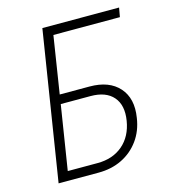

<svg xmlns="http://www.w3.org/2000/svg" viewBox="-109 -820 817 909"><g transform="rotate(-15 300.0 -365.0)"><path d="M66 0 182 -730H558L550 -685H224L180 -405H326Q422 -405 470.5 -350.5Q519 -296 504 -204Q495 -142 461.5 -96Q428 -50 377 -25Q326 0 262 0ZM123 -45H269Q344 -45 393 -87Q442 -129 454 -203Q466 -277 430 -318.5Q394 -360 319 -360H173Z"/></g></svg>

Font: JetBrains Mono NL Thin
Style: Italic
Weight: 100
Italic angle: -9°
Monospace: yes
Designer: Philipp Nurullin, Konstantin Bulenkov
Foundry: JetBrains
Version: Version 2.305; ttfautohint (v1.8.4.7-5d5b)